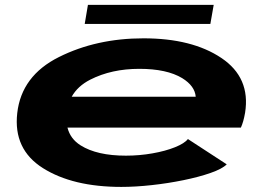

<svg xmlns="http://www.w3.org/2000/svg" viewBox="-20 -746 1074 774"><path d="M469 7.5Q273.5 7.5 153.2 -68.2Q33 -144 49.5 -290Q66.5 -440.5 217.5 -516Q368.5 -591.5 558.5 -591.5Q754.5 -591.5 872.5 -512.2Q990.5 -433 968 -291.5Q961.5 -254 951 -231.5H252Q263.5 -186 305 -160Q371 -118.5 487.5 -118.5Q542.5 -118.5 594.8 -127.8Q647 -137 685.5 -152.5Q724 -168 737.5 -185.5L894 -83.5Q875.5 -65 828.8 -48.8Q782 -32.5 720 -19.8Q658 -7 592 0.2Q526 7.5 469 7.5ZM269 -356H769Q765.5 -399.5 714.5 -431Q652.5 -468.5 541.5 -468.5Q429.5 -468.5 344 -425Q293 -399 269 -356ZM321.5 -649.5 334.5 -726.5H841.5L828 -649.5Z"/></svg>

Font: Anybody UltraExpanded Regular
Style: Bold Italic
Weight: 700
Width: 9
Italic angle: -10°
Designer: Tyler Finck
Foundry: Etcetera Type Company
Version: Version 1.010; ttfautohint (v1.8.3) -l 8 -r 50 -G 200 -x 14 